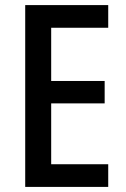

<svg xmlns="http://www.w3.org/2000/svg" viewBox="-20 -734 495 754"><path d="M405 0V-89H181V-328H391V-416H181V-625H405V-714H79V0Z"/></svg>

Font: Noto Sans Gujarati Condensed Medium
Style: Regular
Weight: 500
Width: 3
Designer: Jelle Bosma - Monotype Design Team, Universal Thirst
Foundry: Monotype Imaging Inc.
Version: Version 2.106